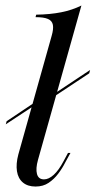

<svg xmlns="http://www.w3.org/2000/svg" viewBox="-20 -661 345 692"><path d="M127.4 -281.5 129.8 -292.7 304.8 -408.9 301.6 -396.8ZM0.8 -212.9 4 -224.2 130.6 -308.9 128.2 -296.8ZM108.1 11.3Q79.8 11.3 62.5 -3.2Q45.2 -17.7 41.1 -44Q37.1 -70.2 46 -104L166.1 -531.5Q173.4 -556.5 170.6 -571.4Q167.7 -586.3 152.8 -592.7Q137.9 -599.2 108.1 -599.2L110.5 -608.1Q161.3 -608.9 201.2 -616.9Q241.1 -625 273.4 -641.1L116.9 -84.7Q108.1 -53.2 113.3 -33.9Q118.5 -14.5 138.7 -14.5Q155.6 -14.5 173.8 -31Q191.9 -47.6 208.9 -79.8L225 -109.7H233.9L215.3 -75.8Q204.8 -54.8 189.9 -35.1Q175 -15.3 155.2 -2Q135.5 11.3 108.1 11.3Z"/></svg>

Font: Playfair 144pt
Style: Italic
Weight: 400
Italic angle: -15.6°
Designer: Claus Eggers Sørensen
Foundry: Claus Eggers Sørensen
Version: Version 2.001;gftools[0.9.30]